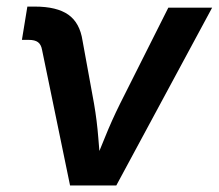

<svg xmlns="http://www.w3.org/2000/svg" viewBox="-20 -566 667 586"><path d="M193.8 0 108.4 -413.6Q105.5 -430.2 95.9 -437.3Q86.4 -444.3 67.9 -444.3H46.9L63.5 -545.9H86.4Q153.3 -545.9 188.5 -521.2Q223.6 -496.6 231.9 -441.9L267.1 -249Q275.9 -197.8 280 -145.8Q284.2 -93.8 288.6 -41.5H257.3Q279.3 -94.2 300 -146Q320.8 -197.8 346.2 -249L493.7 -542.5H627.4L335 0Z"/></svg>

Font: Inter 16pt SemiBold
Style: Italic
Weight: 600
Italic angle: -9.3988°
Version: Version 4.001;git-66647c0bb